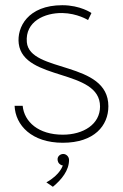

<svg xmlns="http://www.w3.org/2000/svg" viewBox="-20 -533 471 737"><path d="M36 -127C39 -52 102 15 221 15C342 15 396 -51 396 -125C396 -301 94 -252 83 -371C76 -451 152 -484 219 -483C277 -482 318 -456 318 -456L331 -483C331 -483 289 -513 219 -513C87 -513 44 -428 52 -365C71 -221 364 -270 364 -124C364 -56 300 -16 221 -16C128 -16 73 -65 67 -127ZM183 184C217 156 245 121 245 81C245 68 234 58 223 58C211 58 201 67 201 78C201 85 203 95 216 101L221 102C221 102 212 137 158 167Z"/></svg>

Font: Advent Pro
Style: ExtraLight
Weight: 250
Designer: Andreas Kalpakidis
Foundry: Andreas Kalpakidis
Version: Version 2.002 2007